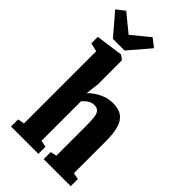

<svg xmlns="http://www.w3.org/2000/svg" viewBox="-343 -1132 1223 1223"><g transform="rotate(45 269.0 -520.0)"><path d="M67.5 -72.5V-722.5L10 -736.5V-794.5L189 -819.5H195L224 -798.5L224.5 -581L213 -490Q227 -505.5 251.2 -522.8Q275.5 -540 307.8 -552.5Q340 -565 377.5 -565Q429.5 -565 459.8 -543.2Q490 -521.5 503.2 -477Q516.5 -432.5 516.5 -363.5V-72.5L560.5 -64V0H317V-63.5L358.5 -72.5V-346.5Q358.5 -391.5 354.5 -419Q350.5 -446.5 338.2 -459.2Q326 -472 302 -472Q283.5 -472 269.5 -465.2Q255.5 -458.5 244.5 -448.2Q233.5 -438 224.5 -429V-73L269.5 -63.5V0H23V-63.5ZM87 -853.5 -35.5 -996.5 20.5 -1040 139.5 -942.5 258.5 -1040 314.5 -996.5 192 -853.5Z"/></g></svg>

Font: Merriweather 24pt SemiCondensed Black
Style: Regular
Weight: 900
Width: 4
Designer: Eben Sorkin
Foundry: Eben Sorkin
Version: Version 2.100